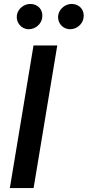

<svg xmlns="http://www.w3.org/2000/svg" viewBox="-20 -959 447 979"><path d="M272 -727.3H150.9L30.2 0H151.3ZM66.1 -882.1C60.4 -843.8 88.8 -810 126.8 -810C160.9 -810 190.3 -836.3 195 -867.2C201.7 -907.3 175.1 -938.9 134.2 -938.9C102.6 -938.9 71.4 -914.8 66.1 -882.1ZM277 -882.1C270.6 -842.7 299.7 -810 337.7 -810C371.8 -810 401.3 -836.3 405.9 -867.2C412.6 -907.3 386 -938.9 345.2 -938.9C313.6 -938.9 282.7 -914.8 277 -882.1Z"/></svg>

Font: Magic Ui Pro Semi Bold
Style: Italic
Weight: 600
Italic angle: -9.39999°
Designer: Stefan Endress, Andreas Faust
Version: Version 1.000;FEAKit 1.0